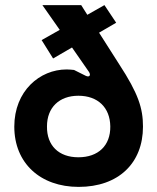

<svg xmlns="http://www.w3.org/2000/svg" viewBox="-20 -720 615 752"><path d="M188 -491 262 -534 328 -439C337 -426 331 -416 316 -423L270 -446C260 -447 251 -448 241 -448C136 -448 36 -364 36 -224C36 -81 138 12 288 12C444 12 540 -81 540 -224C540 -296 522 -353 447 -468L368 -592L435 -631L389 -700L322 -662L298 -700H146L214 -603L143 -563ZM287 -104C210 -104 163 -150 164 -225C164 -299 212 -345 287 -345C363 -345 411 -299 412 -225C413 -150 365 -104 287 -104Z"/></svg>

Font: Finlandica SemiBold
Style: Regular
Weight: 600
Designer: Niklas Ekholm, Juho Hiilivirta, Jaakko Suomalainen
Foundry: Helsinki Type Studio
Version: Version 2.000;Glyphs 3.2 (3202)